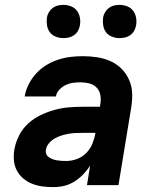

<svg xmlns="http://www.w3.org/2000/svg" viewBox="-20 -758 640 786"><path d="M198 8Q175 8 153 5Q131 2 111 -6Q91 -14 75 -27.5Q59 -41 49 -60Q39 -79 37 -101.5Q35 -124 39 -147Q44 -175 58 -203Q72 -231 95 -252Q118 -273 146 -286.5Q174 -300 203 -308Q232 -316 261 -318.5Q290 -321 319 -321H389L391 -334Q394 -353 390.5 -370.5Q387 -388 375 -400Q363 -412 345.5 -416.5Q328 -421 310 -421Q294 -421 279 -419Q264 -417 249 -410Q234 -403 222.5 -390.5Q211 -378 209 -363H81Q85 -388 97 -412Q109 -436 127.5 -456.5Q146 -477 169 -491Q192 -505 217.5 -513.5Q243 -522 268.5 -525Q294 -528 319 -528Q349 -528 378 -523.5Q407 -519 432.5 -507.5Q458 -496 477.5 -476.5Q497 -457 508.5 -431Q520 -405 521 -376Q522 -347 517 -317L465 0H336L349 -80Q337 -61 320.5 -44Q304 -27 284 -14.5Q264 -2 242 3Q220 8 198 8ZM251 -99Q273 -99 295 -107Q317 -115 333.5 -132Q350 -149 358.5 -170.5Q367 -192 371 -214H319Q304 -214 290 -213.5Q276 -213 261.5 -210.5Q247 -208 232.5 -203.5Q218 -199 204.5 -191.5Q191 -184 180.5 -171.5Q170 -159 168 -145Q166 -136 169.5 -127.5Q173 -119 180.5 -114Q188 -109 196.5 -106Q205 -103 214 -101.5Q223 -100 232.5 -99.5Q242 -99 251 -99ZM469 -602Q453 -602 438 -608Q423 -614 414 -626Q405 -638 402.5 -654Q400 -670 402 -686Q404 -698 410.5 -708.5Q417 -719 426.5 -726Q436 -733 447 -735.5Q458 -738 470 -738Q486 -738 501 -732Q516 -726 525 -714Q534 -702 537 -686Q540 -670 537 -654Q535 -642 529 -631.5Q523 -621 513 -614Q503 -607 492 -604.5Q481 -602 469 -602ZM239 -602Q223 -602 208 -608Q193 -614 184 -626Q175 -638 172.5 -654Q170 -670 172 -686Q174 -698 180.5 -708.5Q187 -719 196.5 -726Q206 -733 217 -735.5Q228 -738 240 -738Q256 -738 271 -732Q286 -726 295 -714Q304 -702 307 -686Q310 -670 307 -654Q305 -642 299 -631.5Q293 -621 283 -614Q273 -607 262 -604.5Q251 -602 239 -602Z"/></svg>

Font: Iosevka Aile Extrabold
Style: Italic
Weight: 800
Italic angle: -9°
Designer: Belleve Invis
Foundry: Belleve Invis
Version: Version 31.1.0; ttfautohint (v1.8.4)